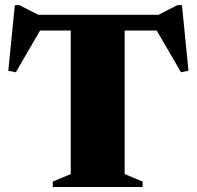

<svg xmlns="http://www.w3.org/2000/svg" viewBox="-20 -744 783 764"><path d="M261.5 -655.5H476V-51.5L547.5 -21.5V0H190V-21.5L261.5 -51.5ZM644 -622.5H80.5L151 -642.5L43 -456.5L13 -462.5L39 -723.5H57.5L160.5 -670.5L92 -685H632.5L582.5 -670.5L685.5 -723.5H704L730 -462.5L700 -456.5L592 -642.5Z"/></svg>

Font: Newsreader 36pt ExtraBold
Style: Regular
Weight: 800
Designer: Hugues Gentile
Foundry: Production Type
Version: Version 1.003